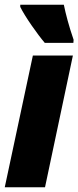

<svg xmlns="http://www.w3.org/2000/svg" viewBox="-25 -786 329 806"><path d="M163 -606H283L284 -619C264 -677 251 -727 243 -766H60V-757C80 -716 133 -641 163 -606ZM-5 0H164L281 -553H113Z"/></svg>

Font: Noto Sans Condensed Black
Style: Italic
Weight: 900
Width: 3
Italic angle: -12°
Designer: Monotype Design Team
Foundry: Monotype Imaging Inc.
Version: Version 2.013